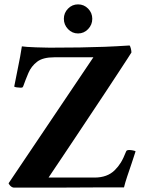

<svg xmlns="http://www.w3.org/2000/svg" viewBox="-20 -858 665 878"><path d="M272 -772Q272 -799 291 -818.5Q310 -838 337 -838Q364 -838 383 -818.5Q402 -799 402 -772Q402 -745 383 -725Q364 -705 337 -705Q310 -705 291 -725Q272 -745 272 -772ZM228 -596Q176 -596 149.5 -575.5Q123 -555 110 -524.5Q97 -494 86 -463Q85 -461 83.5 -459Q82 -457 74 -457Q66 -457 56.5 -458.5Q47 -460 45 -462Q53 -505 63 -552.5Q73 -600 80 -646Q86 -645 104.5 -643.5Q123 -642 145 -641.5Q167 -641 185 -640.5Q203 -640 208 -640L345 -641Q407 -642 459 -644Q511 -646 572 -650Q575 -649 578 -637.5Q581 -626 581 -618Q581 -617 564.5 -592Q548 -567 521 -525.5Q494 -484 460.5 -433.5Q427 -383 391 -329Q355 -275 321.5 -224.5Q288 -174 261 -134Q234 -94 218 -70Q202 -46 202 -46H412Q471 -46 505 -80Q521 -96 532.5 -114.5Q544 -133 557 -166Q559 -172 571 -172Q579 -172 588.5 -170Q598 -168 600 -166Q592 -140 581.5 -109.5Q571 -79 561.5 -50.5Q552 -22 547 -1Q538 -1 506.5 -1Q475 -1 429.5 -1Q384 -1 332 -0.5Q280 0 229.5 0Q179 0 137 0Q95 0 70 0Q45 0 45 0Q35 0 26.5 -9Q18 -18 20 -21L407 -596Z"/></svg>

Font: Amiri
Style: Bold
Weight: 700
Designer: Khaled Hosny
Version: Version 0.113